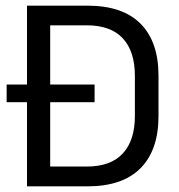

<svg xmlns="http://www.w3.org/2000/svg" viewBox="-20 -659 632 679"><path d="M3.5 -297.5V-360H314.5V-297.5ZM131.5 0V-70H286.5Q371.5 -70 414.2 -116.2Q457 -162.5 457 -248.5V-391Q457 -477.5 414.2 -523.5Q371.5 -569.5 286.5 -569.5H131V-639H289.5Q413.5 -639 477 -575.2Q540.5 -511.5 540.5 -391.5V-248Q540.5 -128.5 477 -64.2Q413.5 0 289.5 0ZM75.5 0V-639H157.5V0Z"/></svg>

Font: Anek Gurmukhi Medium
Style: Regular
Weight: 400
Version: Version 1.003